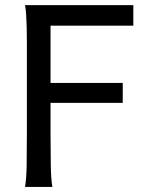

<svg xmlns="http://www.w3.org/2000/svg" viewBox="-20 -733 602 753"><path d="M461.4 -407.7V-329.6H178.2V-212.4Q178.2 -139.6 179.2 -84.2Q180.2 -28.8 185.5 0H78.1Q83.5 -29.3 84.5 -84.7Q85.4 -140.1 85.4 -212.4V-566.4Q85.4 -599.1 84.7 -626.7Q84 -654.3 82.5 -676.3Q81.1 -698.2 78.1 -712.9H502.9V-632.3H178.2V-407.7Z"/></svg>

Font: Andika New Basic
Style: Regular
Weight: 400
Designer: Victor Gaultney, Annie Olsen, Julie Remington, Don Collingsworth, Eric Hays
Foundry: SIL International
Version: Version 5.500; ttfautohint (v1.8.3)